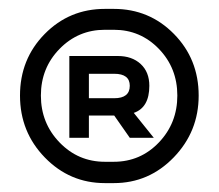

<svg xmlns="http://www.w3.org/2000/svg" viewBox="-20 -596 492 432"><path d="M216 -184Q137 -184 81 -241.5Q25 -299 25 -381Q25 -463 80.5 -519.5Q136 -576 216 -576H236Q316 -576 371.5 -519.5Q427 -463 427 -381Q427 -300 371 -242Q315 -184 236 -184ZM216 -232H236Q296 -232 337.5 -275.5Q379 -319 379 -381Q379 -443 337.5 -486Q296 -529 236 -529H216Q156 -529 114 -486Q72 -443 72 -381Q72 -319 114 -275.5Q156 -232 216 -232ZM136 -286V-470H245Q277 -470 296.5 -452Q316 -434 316 -403Q316 -354 281 -342L326 -286H272L237 -336H180V-286ZM180 -375H237Q272 -375 272 -403Q272 -430 237 -430H180Z"/></svg>

Font: MB Grotesk
Style: Regular
Weight: 400
Designer: Nawras Khrais
Foundry: Nawras Khrais
Version: Version 1.000;PS 001.000;hotconv 1.0.88;makeotf.lib2.5.64775